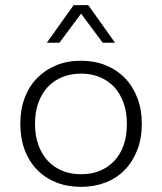

<svg xmlns="http://www.w3.org/2000/svg" viewBox="-20 -716 630 746"><path d="M295 10Q242 10 199 -7Q156 -24 124.5 -56Q93 -88 76 -133.5Q59 -179 59 -235Q59 -291 76 -336Q93 -381 124.5 -413Q156 -445 199 -462.5Q242 -480 295 -480Q347 -480 390.5 -462.5Q434 -445 465 -413Q496 -381 513.5 -336Q531 -291 531 -235Q531 -179 513.5 -133.5Q496 -88 465 -56Q434 -24 390.5 -7Q347 10 295 10ZM295 -39Q375 -39 424 -91Q473 -143 473 -235Q473 -280 460 -316.5Q447 -353 423.5 -378Q400 -403 367.5 -416.5Q335 -430 295 -430Q255 -430 222 -416.5Q189 -403 165.5 -378Q142 -353 129 -316.5Q116 -280 116 -235Q116 -189 129 -153Q142 -117 165.5 -91.5Q189 -66 222 -52.5Q255 -39 295 -39ZM379 -550 295 -663 211 -550H162L266 -696H323L427 -550Z"/></svg>

Font: Celebes Light
Style: Regular
Weight: 300
Designer: Anugrah Pasau
Foundry: Lafontype
Version: Version 1.000; ttfautohint (v1.8.4)